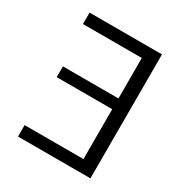

<svg xmlns="http://www.w3.org/2000/svg" viewBox="-170 -855 928 980"><g transform="rotate(30 293.5 -365.0)"><path d="M75.2 0V-67.4H421.9V-361.3H94.7V-424.8H421.9V-663.1H75.2V-730.5H502V0Z"/></g></svg>

Font: GenEi M Gothic v2 Regular
Style: Regular
Weight: 400
Version: Version 2.0